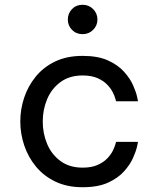

<svg xmlns="http://www.w3.org/2000/svg" viewBox="-20 -774 663 804"><path d="M326 10Q261 10 212 -13.5Q163 -37 130.5 -76.5Q98 -116 81.5 -165Q65 -214 65 -265Q65 -316 81 -364.5Q97 -413 129.5 -453Q162 -493 211 -516.5Q260 -540 326 -540Q390 -540 432 -521Q474 -502 499.5 -473.5Q525 -445 537.5 -416.5Q550 -388 554 -369Q558 -350 558 -350H466Q466 -350 463 -361Q460 -372 452 -388Q444 -404 428.5 -420Q413 -436 388 -447Q363 -458 326 -458Q271 -458 233.5 -430.5Q196 -403 177.5 -359Q159 -315 159 -265Q159 -215 177.5 -171Q196 -127 233.5 -99.5Q271 -72 326 -72Q363 -72 388 -83Q413 -94 428.5 -110Q444 -126 452 -142Q460 -158 463 -169Q466 -180 466 -180H558Q558 -180 554 -161Q550 -142 537.5 -113.5Q525 -85 499.5 -56.5Q474 -28 432 -9Q390 10 326 10ZM326 -631Q299 -631 281.5 -649Q264 -667 264 -692Q264 -718 281.5 -736Q299 -754 326 -754Q352 -754 370 -736Q388 -718 388 -692Q388 -667 370 -649Q352 -631 326 -631Z"/></svg>

Font: Be Vietnam Pro Variable Thin
Style: Regular
Weight: 100
Designer: Lam Bao, Tony Le, Vietanh Nguyen
Foundry: Yellow Type Foundry
Version: Version 1.002